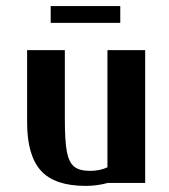

<svg xmlns="http://www.w3.org/2000/svg" viewBox="-20 -606 561 636"><path d="M69.8 0ZM147.9 -585.9H378.4V-530.3H147.9ZM335.9 -51.8V-439.9H460.9V0H336.9Q301.3 9.8 264.2 9.8Q160.6 9.8 115.2 -41Q69.8 -91.8 69.8 -200.2V-439.9H194.8V-211.9Q194.8 -139.2 201.4 -104Q208 -68.8 225.3 -54.4Q242.7 -40 278.8 -40Q310.5 -40 335.9 -51.8Z"/></svg>

Font: Pfennig
Style: Bold
Weight: 700
Version: Version 20120410 ; ttfautohint (v0.8)